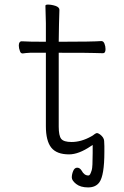

<svg xmlns="http://www.w3.org/2000/svg" viewBox="-20 -660 540 837"><path d="M377 -65Q385 -69 392 -75Q399 -80 403 -80Q407 -80 416 -74Q433 -61 434 -46Q435 -38 435 -23Q435 -10 435 2Q435 105 413 135Q397 157 364 157Q331 157 312 142Q293 127 293 113.5Q293 100 299 85.5Q305 71 316.5 71Q328 71 336 84Q347 105 365 105Q370 105 373 99.5Q376 94 380 81.5Q384 69 384 7Q384 -5 384 -28L376 -23Q323 13 281 13Q227 13 203.5 -16.5Q180 -46 180 -110V-430H111Q91 -429 79 -427Q70 -427 67 -437Q62 -450 62 -461Q62 -480 75 -480Q105 -478 175 -478H180V-559Q178 -615 178 -635Q178 -640 189 -640Q205 -640 223 -634Q239 -628 239 -617Q237 -563 236 -478H241Q383 -478 422 -481Q431 -481 435.5 -469.5Q440 -458 440 -446Q440 -428 429 -428Q409 -428 390 -429Q371 -430 241 -430H236V-108Q236 -68 247 -54.5Q258 -41 292 -41Q334 -41 377 -65Z"/></svg>

Font: Moon Stars Kai HW Light
Style: Regular
Weight: 300
Designer: GuiWonder
Version: Version 1.101